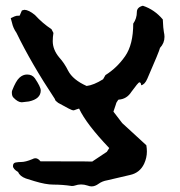

<svg xmlns="http://www.w3.org/2000/svg" viewBox="-20 -650 630 672"><path d="M300.8 2.4Q293.9 2.4 286.6 -0.5Q274.9 -4.4 263.7 -4.4Q252.9 -4.4 241.7 -0.5Q237.8 1 231.4 1Q198.7 -3.9 166.5 -3.9Q140.1 -3.9 100.1 -16.1L70.3 -25.4Q49.3 -33.2 43.5 -47.9Q25.4 -58.6 25.4 -68.8Q25.4 -79.6 34.9 -81.3Q44.4 -83 53.7 -83Q69.3 -83 92.8 -92.8Q99.1 -96.2 103.5 -96.2Q113.3 -96.2 121.6 -85.4Q156.2 -85 275.9 -85L302.7 -84.5L354 -118.7L362.3 -131.8Q281.7 -216.3 256.8 -270Q252 -269 247.6 -267.1Q243.2 -265.1 240.2 -264.4Q237.3 -263.7 236.3 -263.7Q230 -263.7 183.6 -290L175.3 -296.9Q173.3 -298.8 171.9 -303.7Q89.4 -428.2 37.6 -535.2Q25.9 -551.8 22 -570.3L17.6 -586.4Q33.2 -594.2 37.8 -594.7Q42.5 -595.2 48.8 -595.2L56.6 -613.3Q64.5 -615.7 65.4 -615.7Q80.6 -615.2 102.1 -597.7Q128.9 -568.4 160.2 -547.9L167 -534.7Q164.6 -520.5 164.6 -505.9Q164.6 -476.1 187.5 -448.7Q205.6 -428.7 218.3 -402.8Q234.9 -370.6 283.2 -349.1Q308.1 -352.1 340.8 -372.6L349.1 -387.2Q389.6 -412.6 418 -453.4Q446.3 -494.1 446.3 -567.4Q459 -585.4 459 -607.9Q459 -624.5 480 -629.9Q520.5 -616.7 549.8 -582Q551.3 -548.3 553.5 -538.6Q555.7 -528.8 555.7 -521Q555.7 -499 540 -482.4Q537.6 -470.7 495.6 -374.5Q486.8 -354 474.1 -351.6Q473.6 -361.8 467.8 -361.8Q463.9 -361.8 439.9 -328.6Q423.8 -303.2 395.5 -301.3L393.6 -300.3Q386.2 -290 386.2 -286.6L377 -259.3Q403.8 -223.6 407.7 -219.2L492.2 -141.6Q494.1 -130.4 494.1 -119.6Q494.1 -97.7 484.4 -76.7Q469.2 -44.9 435.1 -37.6L355.5 -19Q337.9 -16.1 325.2 -6.8Q312.5 2.4 300.8 2.4ZM56.2 -292Q42.5 -292 26.9 -308.6Q21.5 -314 21.5 -326.2Q21.5 -330.6 22.5 -333Q35.6 -366.7 47.9 -377.9Q60.1 -389.2 74.7 -389.2Q92.8 -389.2 102.1 -376Q122.6 -345.7 122.6 -333.5Q122.6 -303.7 81.1 -294.9Z"/></svg>

Font: Kurland
Style: Regular
Weight: 400
Designer: GGBot
Version: 0.22